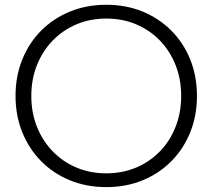

<svg xmlns="http://www.w3.org/2000/svg" viewBox="-20 -767 888 802"><path d="M424.3 14.6Q341.8 14.6 272.5 -13.7Q203.1 -42 152.1 -93.5Q101.1 -145 73 -214.6Q44.9 -284.2 44.9 -366.2Q44.9 -448.7 73 -518.3Q101.1 -587.9 152.1 -639.2Q203.1 -690.4 272.5 -718.8Q341.8 -747.1 424.3 -747.1Q506.3 -747.1 575.4 -718.8Q644.5 -690.4 695.6 -639.2Q746.6 -587.9 774.7 -518.3Q802.7 -448.7 802.7 -366.2Q802.7 -284.2 774.7 -214.6Q746.6 -145 695.6 -93.5Q644.5 -42 575.4 -13.7Q506.3 14.6 424.3 14.6ZM423.8 -43Q491.7 -43 548.8 -67.1Q606 -91.3 648.2 -135Q690.4 -178.7 713.6 -237.8Q736.8 -296.9 736.8 -366.2Q736.8 -435.5 713.6 -494.6Q690.4 -553.7 648.2 -597.4Q606 -641.1 548.8 -665.3Q491.7 -689.5 423.8 -689.5Q356.4 -689.5 299.3 -665.3Q242.2 -641.1 200 -597.4Q157.7 -553.7 134.3 -494.9Q110.8 -436 110.8 -366.2Q110.8 -296.4 134.3 -237.5Q157.7 -178.7 200 -135Q242.2 -91.3 299.3 -67.1Q356.4 -43 423.8 -43Z"/></svg>

Font: Kumbh Sans Light
Style: Regular
Weight: 300
Version: Version 1.004